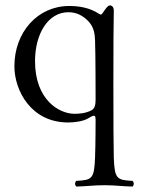

<svg xmlns="http://www.w3.org/2000/svg" viewBox="-20 -441 520 707"><path d="M330 139C327 218 319 222 261 225C255 231 255 240 261 246C301 245 324 241 365 241C405 241 427 245 468 246C474 240 474 231 468 225C410 222 402 218 399 139C397 89 397 -348 399 -398C400 -411 395 -421 385 -421C378 -421 373 -414 365 -403C363 -401 362 -399 361 -397C353 -386 353 -385 343 -391C313 -411 275 -419 235 -419C119 -419 33 -323 33 -197C33 -108 94 10 231 10C257 10 288 5 304 -5C326 -18 332 -20 332 0C332 0 332 89 330 139ZM307 -361C326 -340 329 -316 330 -293C332 -243 332 -73 332 -73C332 -56 329 -41 317 -35C295 -23 269 -22 254 -22C199 -22 109 -72 109 -216C109 -315 156 -396 232 -396C261 -396 286 -384 307 -361Z"/></svg>

Font: Libertinus Serif Display
Style: Regular
Weight: 400
Designer: Philipp H. Poll, Khaled Hosny
Foundry: Caleb Maclennan
Version: Version 7.050;RELEASE